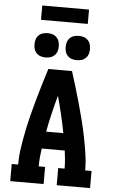

<svg xmlns="http://www.w3.org/2000/svg" viewBox="-70 -1182 740 1227"><g transform="rotate(5 300.0 -568.0)"><path d="M44 0V-110H85Q85 -164 93 -217Q101 -270 111.5 -322.5Q122 -375 135 -426.5Q148 -478 162.5 -530Q177 -582 192.5 -633Q208 -684 224 -735H376Q392 -684 407.5 -633Q423 -582 437.5 -530Q452 -478 465 -426.5Q478 -375 488.5 -322.5Q499 -270 507 -217Q515 -164 515 -110H556V0H342V-110H383Q383 -139 380.5 -168Q378 -197 374 -225H226Q222 -197 219.5 -168Q217 -139 217 -110H258V0ZM245 -335H355Q344 -395 330 -453.5Q316 -512 300 -570Q284 -512 270 -453.5Q256 -395 245 -335ZM400 -807Q384 -807 369 -811.5Q354 -816 342.5 -827.5Q331 -839 326.5 -854Q322 -869 322 -885Q322 -901 326.5 -916Q331 -931 342.5 -942.5Q354 -954 369 -958.5Q384 -963 400 -963Q416 -963 431 -958.5Q446 -954 457.5 -942.5Q469 -931 473.5 -916Q478 -901 478 -885Q478 -869 473.5 -854Q469 -839 457.5 -827.5Q446 -816 431 -811.5Q416 -807 400 -807ZM200 -807Q184 -807 169 -811.5Q154 -816 142.5 -827.5Q131 -839 126.5 -854Q122 -869 122 -885Q122 -901 126.5 -916Q131 -931 142.5 -942.5Q154 -954 169 -958.5Q184 -963 200 -963Q216 -963 231 -958.5Q246 -954 257.5 -942.5Q269 -931 273.5 -916Q278 -901 278 -885Q278 -869 273.5 -854Q269 -839 257.5 -827.5Q246 -816 231 -811.5Q216 -807 200 -807ZM150 -1044V-1136H450V-1044Z"/></g></svg>

Font: Iosevka Curly Slab XBdEx
Style: Regular
Weight: 800
Width: 7
Monospace: yes
Designer: Belleve Invis
Foundry: Belleve Invis
Version: Version 11.0.0; ttfautohint (v1.8.3)